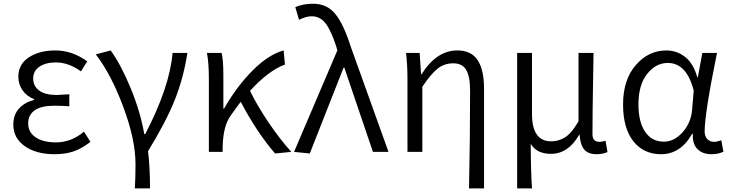

<svg xmlns="http://www.w3.org/2000/svg" viewBox="-20 -829 3985 1048"><path d="M277.3 12.7Q177.7 12.7 115.2 -31.2Q52.7 -75.2 52.7 -148.4Q52.7 -203.1 84.5 -237.3Q116.2 -271.5 166 -283.2V-288.1Q125 -303.7 102.5 -336.9Q80.1 -370.1 80.1 -410.2Q80.1 -478.5 137.7 -516.1Q195.3 -553.7 282.2 -553.7Q374 -553.7 456.1 -494.1L421.9 -439.5Q354.5 -488.3 284.2 -488.3Q230.5 -488.3 195.8 -465.3Q161.1 -442.4 161.1 -400.4Q161.1 -359.4 193.4 -335Q225.6 -310.5 292 -310.5Q303.7 -310.5 358.4 -314.5V-249Q310.5 -252 275.4 -252Q206.1 -252 169.9 -227.1Q133.8 -202.1 133.8 -155.3Q133.8 -107.4 174.3 -79.6Q214.8 -51.8 286.1 -51.8Q368.2 -51.8 438.5 -110.4L473.6 -54.7Q425.8 -17.6 380.9 -2.4Q335.9 12.7 277.3 12.7Z M798.8 199.2H715.8Q719.7 150.4 719.7 67.4Q719.7 -66.4 653.3 -244.6Q586.9 -422.9 502.9 -532.2L584 -553.7Q639.6 -477.5 692.9 -348.6Q746.1 -219.7 767.6 -96.7H772.5Q906.2 -353.5 921.9 -540H1002.9Q981.4 -402.3 934.1 -283.7Q886.7 -165 788.1 -3.9Q798.8 85 798.8 199.2Z M1570.3 0 1481.4 8.8Q1381.8 -106.4 1293.9 -273.4Q1255.9 -222.7 1239.3 -198.2Q1198.2 -142.6 1195.3 -28.3V0H1120.1V-394.5Q1120.1 -488.3 1109.4 -540H1189.5Q1199.2 -504.9 1199.2 -415V-236.3H1203.1Q1271.5 -356.4 1358.4 -443.8Q1445.3 -531.2 1528.3 -553.7L1535.2 -476.6Q1446.3 -444.3 1344.7 -333Q1384.8 -251 1446.8 -159.2Q1508.8 -67.4 1570.3 0Z M1670.9 8.8 1585 0 1821.3 -553.7 1814.5 -578.1Q1787.1 -662.1 1757.3 -701.2Q1727.5 -740.2 1681.6 -740.2Q1649.4 -740.2 1612.3 -720.7L1591.8 -790Q1633.8 -808.6 1689.5 -808.6Q1764.6 -808.6 1810.1 -752.9Q1855.5 -697.3 1894.5 -574.2L2100.6 0H2015.6L1859.4 -460H1855.5Z M2622.1 199.2H2540Q2545.9 -66.4 2545.9 -333Q2545.9 -412.1 2524.4 -447.8Q2502.9 -483.4 2454.1 -483.4Q2406.2 -483.4 2370.1 -455.6Q2334 -427.7 2285.2 -355.5V0H2204.1V-394.5Q2204.1 -476.6 2196.3 -540H2270.5L2278.3 -423.8H2281.2Q2362.3 -553.7 2476.6 -553.7Q2551.8 -553.7 2586.9 -501Q2622.1 -448.2 2622.1 -342.8Z M2802.7 199.2V-540H2883.8V-207Q2883.8 -57.6 2988.3 -57.6Q3030.3 -57.6 3065.4 -80.1Q3100.6 -102.5 3137.7 -167V-540H3219.7Q3218.8 -489.3 3217.3 -397Q3215.8 -304.7 3214.8 -231Q3213.9 -157.2 3213.9 -96.7Q3213.9 -54.7 3252 -54.7Q3266.6 -54.7 3285.2 -60.5L3295.9 1Q3270.5 12.7 3235.4 12.7Q3191.4 12.7 3169.4 -12.2Q3147.5 -37.1 3143.6 -93.8H3141.6Q3082 10.7 2987.3 10.7Q2909.2 10.7 2877 -43.9Q2877 98.6 2883.8 199.2Z M3587.9 12.7Q3493.2 12.7 3437 -58.1Q3380.9 -128.9 3380.9 -258.8Q3380.9 -393.6 3450.2 -473.6Q3519.5 -553.7 3617.2 -553.7Q3673.8 -553.7 3719.2 -518.6Q3764.6 -483.4 3786.1 -407.2H3789.1L3813.5 -540H3893.6Q3826.2 -210 3826.2 -111.3Q3826.2 -85 3840.8 -69.8Q3855.5 -54.7 3878.9 -54.7Q3892.6 -54.7 3917 -63.5L3928.7 -1Q3901.4 12.7 3863.3 12.7Q3814.5 12.7 3786.6 -15.6Q3758.8 -43.9 3761.7 -98.6H3757.8Q3695.3 12.7 3587.9 12.7ZM3603.5 -55.7Q3660.2 -55.7 3706.1 -107.4Q3752 -159.2 3757.8 -230.5L3766.6 -334Q3728.5 -485.4 3625 -485.4Q3559.6 -485.4 3512.2 -425.3Q3464.8 -365.2 3464.8 -259.8Q3464.8 -163.1 3501.5 -109.4Q3538.1 -55.7 3603.5 -55.7Z"/></svg>

Font: Gen Shin Gothic Normal
Style: Regular
Weight: 300
Designer: [Source Han Sans]
Ryoko NISHIZUKA  (kana & ideographs); Paul D. Hunt (Latin, Greek & Cyrillic); Wenlong ZHANG  (bopomofo
Version: Version 1.002.20150607